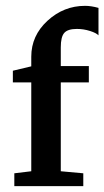

<svg xmlns="http://www.w3.org/2000/svg" viewBox="-20 -637 357 657"><path d="M29 0V-44L87 -51V-355H24V-395L87 -410V-443Q87 -515 142.5 -566Q198 -617 271 -617Q292 -617 317 -610V-516Q310 -524 288 -531Q266 -538 243 -538Q212 -538 200 -524.5Q188 -511 188 -475V-411H284V-355H188V-51L265 -44V0Z"/></svg>

Font: Aikya SemiBold
Style: Regular
Weight: 600
Designer: Neelakash Kshetrimayum (Latin subset based on Merriweather by Eben Sorkin)
Foundry: Brand New Type
Version: Version 1.00 b005